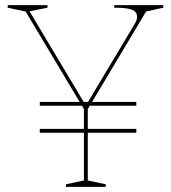

<svg xmlns="http://www.w3.org/2000/svg" viewBox="-20 -728 666 748"><path d="M135 -316V-331H511V-316ZM135 -211V-226H511V-211ZM237 0V-10L307 -25V-303L80 -683L10 -698V-708H165V-698L95 -684L306 -331H323L506 -637Q510 -644 512 -650.5Q514 -657 514 -662Q514 -682 494.5 -690Q475 -698 425 -698V-708H616V-698L549 -683L322 -303V-25L392 -10V0Z"/></svg>

Font: Kalnia Thin
Style: Regular
Weight: 250
Designer: Frida Medrano
Foundry: Frida Medrano
Version: Version 1.105